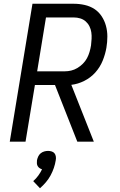

<svg xmlns="http://www.w3.org/2000/svg" viewBox="-20 -755 640 1023"><path d="M480 0H392L273 -302H166L116 0H32L153 -735H373Q403 -735 431.5 -728.5Q460 -722 483 -707Q506 -692 521.5 -668.5Q537 -645 544.5 -617.5Q552 -590 552 -560.5Q552 -531 547 -501Q541 -466 527 -431.5Q513 -397 488 -369Q463 -341 429 -324Q395 -307 360 -303ZM325 -375Q342 -375 359 -379Q376 -383 392 -392.5Q408 -402 421.5 -415.5Q435 -429 443.5 -445Q452 -461 457 -478Q462 -495 465 -513Q467 -530 468 -548Q469 -566 466.5 -583Q464 -600 456.5 -615Q449 -630 436.5 -641Q424 -652 407.5 -657Q391 -662 373 -662H225L178 -375ZM193 248 157 210Q172 197 184 180.5Q196 164 204 147Q197 145 190.5 140.5Q184 136 180.5 129.5Q177 123 176.5 115Q176 107 177 99Q179 89 183.5 79Q188 69 196.5 62Q205 55 215.5 52Q226 49 236 49Q246 49 255.5 52Q265 55 270.5 62Q276 69 277.5 79Q279 89 277 99Q274 119 267 139.5Q260 160 249.5 179.5Q239 199 224.5 216Q210 233 193 248Z"/></svg>

Font: Iosevka Extended Oblique
Style: Regular
Weight: 400
Width: 7
Italic angle: -9°
Monospace: yes
Designer: Belleve Invis
Foundry: Belleve Invis
Version: Version 32.0.1; ttfautohint (v1.8.4)